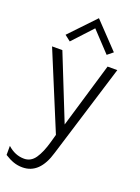

<svg xmlns="http://www.w3.org/2000/svg" viewBox="-186 -796 809 1113"><g transform="rotate(20 219.0 -239.0)"><path d="M101 243.5Q72 243.5 46 234.5Q20 225.5 -9 207V151Q37 193 93 193Q135 193 161.2 154.8Q187.5 116.5 206.5 48.5L220 0L23.5 -474.5H87L247 -74L366 -474.5H426L249 100Q207.5 243.5 101 243.5ZM337.5 -536.5 223 -658.5 110 -536.5 74 -564.5 223 -721 372 -564.5Z"/></g></svg>

Font: Betina Sans Light
Style: Regular
Weight: 300
Designer: Jonathan Pinhorn (font) & Cristiano Sobral (main changes)
Version: Version 2.001;October 6, 2020;FontCreator 13.0.0.2681 64-bit